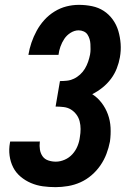

<svg xmlns="http://www.w3.org/2000/svg" viewBox="-20 -763 540 791"><path d="M209 8Q182 8 156.5 4.5Q131 1 107.5 -9Q84 -19 64.5 -35.5Q45 -52 34 -74Q23 -96 19.5 -122Q16 -148 21 -175L22 -180H145L144 -178Q142 -162 144.5 -146.5Q147 -131 155.5 -119Q164 -107 179 -102Q194 -97 210 -97Q228 -97 246.5 -105Q265 -113 278.5 -128Q292 -143 299.5 -161.5Q307 -180 309 -198Q312 -215 312 -231.5Q312 -248 308 -263.5Q304 -279 294.5 -291.5Q285 -304 272 -312Q259 -320 242 -322Q225 -324 209 -324L227 -429Q241 -429 255.5 -430.5Q270 -432 284 -438.5Q298 -445 310 -456Q322 -467 330 -480.5Q338 -494 343 -508.5Q348 -523 351 -538Q353 -549 353 -560Q353 -571 352.5 -581.5Q352 -592 349 -602Q346 -612 340.5 -620.5Q335 -629 325 -633.5Q315 -638 304 -638Q287 -638 271 -628Q255 -618 245 -603Q235 -588 229 -571Q223 -554 221 -537H97Q101 -562 109.5 -587Q118 -612 131 -636Q144 -660 162.5 -680.5Q181 -701 204.5 -715.5Q228 -730 253.5 -736.5Q279 -743 305 -743Q333 -743 359.5 -737.5Q386 -732 407.5 -718Q429 -704 444.5 -682.5Q460 -661 467.5 -635.5Q475 -610 477 -582.5Q479 -555 474 -527Q470 -504 461 -481Q452 -458 437 -438Q422 -418 402 -402Q382 -386 360 -375Q382 -361 398.5 -339.5Q415 -318 424.5 -292Q434 -266 435.5 -237.5Q437 -209 433 -180Q428 -154 418.5 -129Q409 -104 393.5 -81.5Q378 -59 357 -41Q336 -23 311.5 -12Q287 -1 260.5 3.5Q234 8 209 8Z"/></svg>

Font: Iosevka SS18 Extrabold
Style: Italic
Weight: 800
Italic angle: -9°
Monospace: yes
Designer: Belleve Invis
Foundry: Belleve Invis
Version: Version 25.1.1; ttfautohint (v1.8.4)